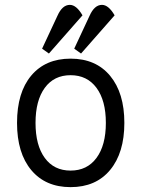

<svg xmlns="http://www.w3.org/2000/svg" viewBox="-20 -755 581 789"><path d="M270 14Q167 14 108.5 -56Q50 -126 50 -250Q50 -375 108.5 -444.5Q167 -514 270 -514Q374 -514 432.5 -443.5Q491 -373 491 -250Q491 -127 432.5 -56.5Q374 14 270 14ZM270 -54Q338 -54 376.5 -106Q415 -158 415 -250Q415 -342 376.5 -394Q338 -446 270 -446Q202 -446 164 -394Q126 -342 126 -250Q126 -158 164 -106Q202 -54 270 -54ZM313 -535 285 -555 348 -690Q368 -735 399 -735Q426 -735 451 -692ZM181 -535 153 -555 216 -690Q236 -735 267 -735Q294 -735 319 -692Z"/></svg>

Font: Imprima
Style: Regular
Weight: 400
Designer: Eduardo Tunni
Foundry: Eduardo Tunni
Version: Version 1.002; ttfautohint (v1.8.4.7-5d5b);gftools[0.9.23]